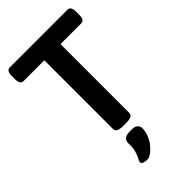

<svg xmlns="http://www.w3.org/2000/svg" viewBox="-280 -785 1108 1108"><g transform="rotate(-45 274.5 -231.0)"><path d="M262 2Q209 2 209 -27V-588H39Q12 -588 12 -631V-657Q12 -700 39 -700H510Q537 -700 537 -657V-631Q537 -588 510 -588H341V-27Q341 2 288 2ZM226 238Q213 238 198 234Q183 230 183 219Q184 209 192.5 194Q201 179 208 154.5Q215 130 213 91Q213 73 226 62Q239 51 267 51H285Q309 51 320.5 62Q332 73 332 89Q332 118 320.5 145Q309 172 291.5 193Q274 214 256 226Q238 238 226 238Z"/></g></svg>

Font: Asap SemiBold
Style: Regular
Weight: 600
Designer: Pablo Cosgaya
Foundry: Omnibus-Type
Version: Version 3.001; ttfautohint (v1.8.3)